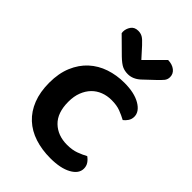

<svg xmlns="http://www.w3.org/2000/svg" viewBox="-214 -804 911 911"><g transform="rotate(45 242.0 -348.5)"><path d="M308 -387Q278 -387 252.5 -377Q227 -367 208.5 -348Q190 -329 179 -301Q168 -273 168 -236Q168 -162 207 -124.5Q246 -87 308 -87Q343 -87 368.5 -96.5Q394 -106 414 -117Q428 -107 436.5 -94Q445 -81 445 -64Q445 -30 405 -8Q365 14 297 14Q240 14 192.5 -1.5Q145 -17 111 -48.5Q77 -80 58.5 -127Q40 -174 40 -236Q40 -299 60 -346.5Q80 -394 114.5 -425.5Q149 -457 195 -472.5Q241 -488 293 -488Q360 -488 400 -464.5Q440 -441 440 -407Q440 -391 431.5 -378Q423 -365 412 -357Q392 -368 367.5 -377.5Q343 -387 308 -387ZM273 -621 363 -711Q392 -710 409.5 -696Q427 -682 427 -660Q427 -644 417.5 -632.5Q408 -621 390 -604L337 -554Q308 -528 275 -528Q254 -528 237.5 -535.5Q221 -543 196 -567L117 -645Q116 -649 116 -654Q116 -674 128 -691.5Q140 -709 165 -709Q181 -709 193.5 -702Q206 -695 226 -673Z"/></g></svg>

Font: Baloo Paaji 2 SemiBold
Style: Regular
Weight: 600
Designer: Shuchita Grover, Noopur Datye and Ek Type
Foundry: Ek Type
Version: Version 1.640;hotconv 1.0.111;makeotfexe 2.5.65597; ttfautoh